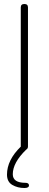

<svg xmlns="http://www.w3.org/2000/svg" viewBox="-20 -751 243 961"><path d="M107 164Q125 164 125 177Q125 190 102 190Q68 190 41.5 174.5Q15 159 15 123Q15 50 84 -17V-714Q84 -731 102 -731Q120 -731 120 -714V-18Q120 -7 111 -2Q44 63 44 121Q44 164 107 164Z"/></svg>

Font: Dosis
Style: ExtraLight
Weight: 250
Designer: Edgar Tolentino, Pablo Impallari, Igino Marini
Foundry: Edgar Tolentino, Pablo Impallari, Igino Marini
Version: Version 1.007